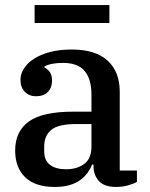

<svg xmlns="http://www.w3.org/2000/svg" viewBox="-20 -728 593 760"><path d="M197 12Q119 12 79.5 -26.5Q40 -65 40 -132Q40 -208 94 -247Q148 -286 270 -286H342V-354Q342 -415 315 -447Q288 -479 230 -479Q181 -479 156 -465V-461Q167 -456 176.5 -443.5Q186 -431 186 -409Q186 -381 169.5 -364Q153 -347 122 -347Q96 -347 78.5 -364.5Q61 -382 61 -412Q61 -435 74.5 -456.5Q88 -478 114 -495Q140 -512 177.5 -522Q215 -532 264 -532Q358 -532 406 -488Q454 -444 454 -365V-53H522V-8Q508 0 486 6Q464 12 439 12Q393 12 371.5 -11.5Q350 -35 350 -72V-77H345Q338 -60 327 -44.5Q316 -29 298.5 -16Q281 -3 256 4.5Q231 12 197 12ZM241 -58Q285 -58 313.5 -79Q342 -100 342 -148V-237H282Q211 -237 183 -214Q155 -191 155 -148V-129Q155 -93 178 -75.5Q201 -58 241 -58ZM117 -708H413V-637H117Z"/></svg>

Font: IBM Plex Serif Medm
Style: Regular
Weight: 500
Designer: Mike Abbink, Paul van der Laan, Pieter van Rosmalen
Foundry: Bold Monday
Version: Version 3.001